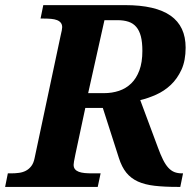

<svg xmlns="http://www.w3.org/2000/svg" viewBox="-43 -734 770 754"><path d="M303.2 -368.2H365.2Q397 -368.2 424.6 -377.4Q452.1 -386.7 472.4 -406.5Q492.7 -426.3 504.4 -457.8Q516.1 -489.3 516.1 -534.2Q516.1 -567.9 510.3 -590.8Q504.4 -613.8 492.2 -628.2Q480 -642.6 461.4 -648.7Q442.9 -654.8 418 -654.8H367.2ZM448.2 -713.9Q567.9 -713.9 627 -672.4Q686 -630.9 686 -546.9Q686 -496.1 669.7 -460.4Q653.3 -424.8 627.7 -400.6Q602.1 -376.5 570.3 -362.3Q538.6 -348.1 507.8 -340.8L577.1 -154.8Q587.4 -126.5 597.2 -106.9Q606.9 -87.4 617.9 -75.4Q628.9 -63.5 641.8 -58.3Q654.8 -53.2 671.9 -53.2H675.8L665 0H654.8Q602.5 0 564.2 -4.4Q525.9 -8.8 498.5 -21.2Q471.2 -33.7 453.1 -55.9Q435.1 -78.1 423.8 -113.8L360.8 -310.1H292L252.9 -127Q249 -108.9 247.6 -99.9Q246.1 -90.8 246.1 -86.9Q246.1 -76.2 251.5 -69.6Q256.8 -63 266.6 -59.3Q276.4 -55.7 289.8 -54.4Q303.2 -53.2 318.8 -53.2H352.1L340.8 0H-22.9L-12.2 -53.2H1Q16.6 -53.2 31.5 -55.2Q46.4 -57.1 58.6 -63.5Q70.8 -69.8 79.8 -81.5Q88.9 -93.3 92.8 -112.8L194.8 -592.8Q201.2 -618.7 201.2 -627Q201.2 -637.7 195.8 -644.5Q190.4 -651.4 180.9 -655Q171.4 -658.7 158 -659.9Q144.5 -661.1 128.9 -661.1H116.2L127 -713.9Z"/></svg>

Font: Droid Serif
Style: Bold Italic
Weight: 700
Italic angle: -12°
Designer: Monotype Design team
Foundry: Monotype Imaging Inc.
Version: Version 1.03